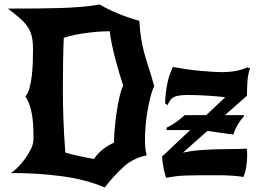

<svg xmlns="http://www.w3.org/2000/svg" viewBox="-20 -775 1159 849"><path d="M596 -683Q599 -635 604.5 -602.5Q610 -570 618 -540.5Q626 -511 637 -477.5Q648 -444 662 -394Q652 -374 644.5 -343.5Q637 -313 631.5 -280Q626 -247 623.5 -215Q621 -183 621 -159Q621 -140 622.5 -122Q624 -104 629 -88Q571 -77 528 -38.5Q485 0 443 54Q362 19 255.5 4.5Q149 -10 28 -10Q39 -16 56 -32.5Q73 -49 89 -70.5Q105 -92 116.5 -115.5Q128 -139 128 -159Q128 -179 127.5 -204Q127 -229 123.5 -255Q120 -281 112.5 -305.5Q105 -330 92 -348Q103 -360 110 -384.5Q117 -409 120.5 -438.5Q124 -468 125 -499.5Q126 -531 126 -557Q126 -589 121 -612Q116 -635 103.5 -654.5Q91 -674 69.5 -693Q48 -712 15 -737Q86 -737 142.5 -737.5Q199 -738 247 -739.5Q295 -741 337 -744.5Q379 -748 421 -755Q452 -736 500 -716Q548 -696 596 -683ZM484 -144Q484 -166 487 -202.5Q490 -239 495.5 -276.5Q501 -314 508.5 -347Q516 -380 525 -396Q518 -416 509 -446.5Q500 -477 491 -510.5Q482 -544 475 -577.5Q468 -611 465 -637Q449 -637 424.5 -635.5Q400 -634 371.5 -630.5Q343 -627 314.5 -621.5Q286 -616 262 -608Q260 -563 259 -504.5Q258 -446 258 -380Q258 -316 260.5 -245.5Q263 -175 269 -100Q279 -97 295.5 -93Q312 -89 330 -85Q348 -81 365.5 -77.5Q383 -74 396 -72Q410 -95 434 -114Q458 -133 484 -144ZM897 -196 789 -100Q825 -108 864 -111Q903 -114 941 -115Q979 -116 1013 -116Q1047 -116 1071 -118Q1072 -111 1072.5 -103.5Q1073 -96 1073 -87Q1073 -61 1068.5 -35Q1064 -9 1056 8Q1050 6 1036.5 4.5Q1023 3 1008 2Q993 1 978.5 0.5Q964 0 956 0Q902 0 865.5 0Q829 0 803 1Q777 2 757 4.5Q737 7 715 11Q713 8 710 -3Q707 -14 704 -28Q701 -42 699 -57Q697 -72 697 -83L821 -200H717V-211Q736 -219 756.5 -233.5Q777 -248 797 -266H892L976 -345Q945 -349 898 -352Q851 -355 811 -355Q772 -355 752.5 -347.5Q733 -340 721 -310L710 -318Q711 -363 720 -406Q729 -449 745 -479Q776 -473 807.5 -468.5Q839 -464 868 -461.5Q897 -459 921 -457.5Q945 -456 960 -456Q998 -456 1028.5 -462.5Q1059 -469 1073 -477L1086 -473Q1077 -450 1074.5 -419.5Q1072 -389 1072 -352L975 -266H1058V-259Q1043 -244 1030.5 -222.5Q1018 -201 1012 -180Z"/></svg>

Font: New Rocker
Style: Regular
Weight: 400
Designer: Pablo Impallari, Brenda Gallo, Rodrigo Fuenzalida
Foundry: Pablo Impallari, Brenda Gallo, Rodrigo Fuenzalida
Version: Version 1.000; ttfautohint (v0.93) -l 8 -r 50 -G 200 -x 14 -